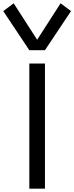

<svg xmlns="http://www.w3.org/2000/svg" viewBox="-82 -1131 446 1151"><path d="M93.8 -750H187.5V0H93.8ZM-62.5 -1064.5 0 -1111.3 140.6 -892.6 281.2 -1111.3 343.8 -1064.5 187.5 -830.1H93.8Z"/></svg>

Font: Michroma+
Style: Regular
Weight: 400
Designer: beogot
Foundry: beogot
Version: Version